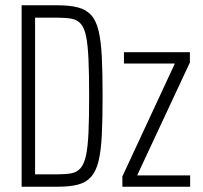

<svg xmlns="http://www.w3.org/2000/svg" viewBox="-20 -708 768 728"><path d="M62 0V-688H198Q244 -688 275 -680Q306 -672 325 -651.5Q344 -631 353.5 -592.5Q363 -554 366 -493Q369 -432 369 -344Q369 -256 366 -195.5Q363 -135 353.5 -96.5Q344 -58 325 -37Q306 -16 275.5 -8Q245 0 198 0ZM113 -47H198Q230 -47 251 -51Q272 -55 285.5 -70.5Q299 -86 306 -118Q313 -150 315.5 -205Q318 -260 318 -344Q318 -428 315.5 -483Q313 -538 306.5 -570Q300 -602 286.5 -617.5Q273 -633 251.5 -637Q230 -641 198 -641H113ZM444 0V-39L643 -467H450V-510H700V-471L500 -43H701V0Z"/></svg>

Font: Saira ExtraCondensed Light
Style: Regular
Weight: 300
Width: 2
Designer: Hector Gatti with collaboration of the Omnibus-Type team
Foundry: Omnibus-Type
Version: Version 1.101